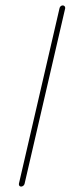

<svg xmlns="http://www.w3.org/2000/svg" viewBox="-20 -680 261 710"><path d="M71 -1 221 -649C222 -655 218 -660 212 -660C206 -660 201 -655 200 -649L50 -1C49 5 52 10 58 10C64 10 70 5 71 -1Z"/></svg>

Font: Electronic
Style: ThnIt
Weight: 100
Version: Version 1.011